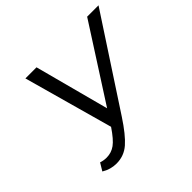

<svg xmlns="http://www.w3.org/2000/svg" viewBox="-161 -838 1027 1027"><g transform="rotate(-45 352.5 -324.5)"><path d="M705 -658 372 -149Q317 -65 274.5 -28Q232 9 175 9Q130 9 91 -15L117 -58Q138 -51 159 -51Q196 -51 225 -72Q254 -93 293 -151L152 -658H236L348 -236L619 -658Z"/></g></svg>

Font: Ysabeau Medium
Style: Italic
Weight: 500
Italic angle: -12°
Designer: Christian Thalmann (Catharsis Fonts)
Version: Version 0.003